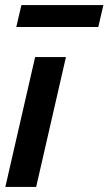

<svg xmlns="http://www.w3.org/2000/svg" viewBox="-20 -734 426 754"><path d="M1 0 118 -510H239L122 0ZM44 -628 64 -714H386L366 -628Z"/></svg>

Font: Instrument Sans SemiCondensed SemiBold Italic
Style: Regular
Weight: 600
Width: 4
Italic angle: -13°
Designer: Rodrigo Fuenzalida
Foundry: fragTYPE
Version: Version 1.000; ttfautohint (v1.8.4.7-5d5b);gftools[0.9.28]